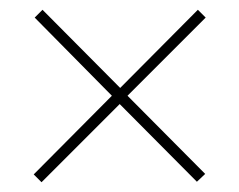

<svg xmlns="http://www.w3.org/2000/svg" viewBox="-20 -550 490 393"><path d="M385 -530 226 -370 67 -530 51 -514 209 -354 49 -193 65 -177 225 -337 383 -178 400 -194 241 -354 401 -514Z"/></svg>

Font: Noto Sans Gujarati UI Condensed Thin
Style: Regular
Weight: 100
Width: 3
Designer: Jelle Bosma - Monotype Design Team, Universal Thirst
Foundry: Monotype Imaging Inc.
Version: Version 2.106